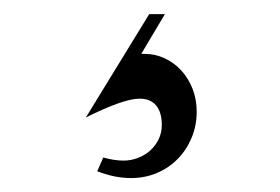

<svg xmlns="http://www.w3.org/2000/svg" viewBox="-20 -30 399 274"><path d="M260.7 129.4Q260.7 149.4 253.4 166.7Q246.1 184.1 233.6 196.8Q221.2 209.5 204.1 216.8Q187 224.1 167 224.1Q155.8 224.1 144.3 221.9Q132.8 219.7 118.7 214.4L127.4 194.8Q143.6 199.2 156.2 199.2Q167 199.2 177 195.3Q187 191.4 194.6 184.6Q202.1 177.7 206.5 168.5Q210.9 159.2 210.9 148.4Q210.9 130.4 202.9 120.6Q194.8 110.8 179.2 110.8Q156.2 110.8 102.5 137.7L192.9 -9.8H215.3L181.6 46.9H187Q201.2 46.9 214.6 53Q228 59.1 238.3 70.1Q248.5 81.1 254.6 96.2Q260.7 111.3 260.7 129.4Z"/></svg>

Font: HM XNiloofar
Style: Regular
Weight: 400
Designer: Hossein Movahhedian
Version: Version 2.8, 2015